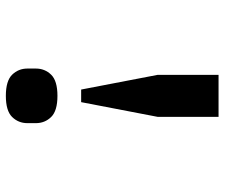

<svg xmlns="http://www.w3.org/2000/svg" viewBox="-74 -492 749 640"><g transform="rotate(-90 300.0 -172.5)"><path d="M230 182V-21L279 -276H321L370 -21V182ZM300 -355Q250 -355 229.5 -376Q209 -397 209 -427V-455Q209 -485 229.5 -506Q250 -527 300 -527Q350 -527 370.5 -506Q391 -485 391 -455V-427Q391 -397 370.5 -376Q350 -355 300 -355Z"/></g></svg>

Font: IBM Plex Mono SmBld
Style: Regular
Weight: 600
Monospace: yes
Designer: Mike Abbink, Paul van der Laan, Pieter van Rosmalen
Foundry: Bold Monday
Version: Version 2.3